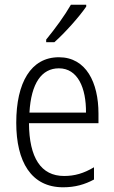

<svg xmlns="http://www.w3.org/2000/svg" viewBox="-20 -785 485 815"><path d="M346 -757V-765H281C254 -718 216 -666 176 -617V-606H211C254 -644 316 -713 346 -757ZM230 -542C111 -542 49 -434 49 -264C49 -99 112 10 248 10C299 10 340 -2 379 -23V-75C335 -49 297 -38 252 -38C154 -38 104 -115 103 -262H398V-303C398 -434 346 -542 230 -542ZM230 -495C310 -495 346 -412 345 -307H105C112 -432 157 -495 230 -495Z"/></svg>

Font: Noto Sans Armenian Condensed Light
Style: Regular
Weight: 300
Width: 3
Designer: Monotype Design Team
Foundry: Monotype Imaging Inc.
Version: Version 2.008